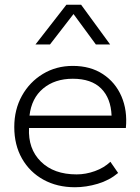

<svg xmlns="http://www.w3.org/2000/svg" viewBox="-20 -772 590 807"><path d="M295 15Q220 15 162.5 -16.8Q105 -48.5 72.5 -105.5Q40 -162.5 40 -238Q40 -311.5 72.2 -369.5Q104.5 -427.5 160.2 -461.2Q216 -495 286 -495Q360 -495 412.5 -460.5Q465 -426 490.5 -367Q516 -308 509 -234H102Q97.5 -146.5 151.8 -92.8Q206 -39 302 -39Q340.5 -39 378.8 -52.8Q417 -66.5 444 -92L476.5 -45Q439.5 -14 390.8 0.5Q342 15 295 15ZM104 -286H449Q446 -359.5 405 -400.2Q364 -441 286 -441Q210.5 -441 161.5 -400.2Q112.5 -359.5 104 -286ZM129 -585 259 -752H321L443 -585H383L289 -713L190 -585Z"/></svg>

Font: Geologica Thin
Style: Regular
Weight: 100
Designer: Sindre Bremnes, Frode Helland
Foundry: Monokrom Skriftforlag AS
Version: Version 1.010; ttfautohint (v1.8.4.7-5d5b);gftools[0.9.28]